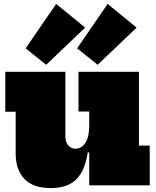

<svg xmlns="http://www.w3.org/2000/svg" viewBox="-20 -947 798 981"><path d="M436 -377H381V-580H690V-203H745V0H436ZM314 -580V-250Q314 -221.5 328.5 -204.2Q343 -187 366 -187Q383 -187 399 -198.2Q415 -209.5 425.5 -236.2Q436 -263 436 -309L470 -168H428Q415.5 -77.5 371 -31.8Q326.5 14 240 14Q148.5 14 104.2 -33.2Q60 -80.5 60 -163V-376H7V-580ZM267 -927 415 -806 216 -616 111 -700ZM530 -927 678 -806 479 -616 374 -700Z"/></svg>

Font: Hepta Slab ExtraLight Black
Style: Regular
Weight: 900
Version: Version 1.102